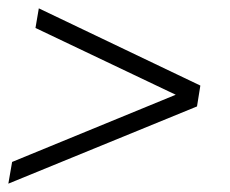

<svg xmlns="http://www.w3.org/2000/svg" viewBox="-30 -502 550 460"><path d="M63 -482 450 -297 442 -247 -10 -62 -1 -114 391 -275 55 -435Z"/></svg>

Font: Spectral
Style: Italic
Weight: 400
Italic angle: -10°
Designer: Jean-Baptiste Levee
Foundry: Production Type
Version: Version 2.001